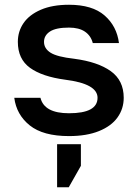

<svg xmlns="http://www.w3.org/2000/svg" viewBox="-20 -561 580 807"><path d="M40 -150H150Q166 -85 270 -85Q390 -85 390 -150Q390 -209 254 -226Q157 -239 106 -276Q55 -313 55 -385Q55 -429 79 -464Q103 -499 151.5 -520Q200 -541 270 -541Q368 -541 419.5 -496Q471 -451 480 -380H370Q362 -411 337 -428Q312 -445 270 -445Q215 -445 190 -428.5Q165 -412 165 -385Q165 -357 192.5 -339.5Q220 -322 292 -314Q391 -301 445.5 -262Q500 -223 500 -150Q500 -104 474 -67.5Q448 -31 396 -10Q344 11 270 11Q161 11 105 -34Q49 -79 40 -150ZM220 45H320V136L269 226H220Z"/></svg>

Font: .
Style: 
Weight: 500
Designer: A.Korolkova, Vitaly Kuzmin
Foundry: ParaType Ltd
Version: Version 1.000; Glyphs 3.2, build 3192.0